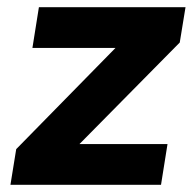

<svg xmlns="http://www.w3.org/2000/svg" viewBox="-20 -513 535 533"><path d="M9 0 25 -99 335 -415 337 -380H70L88 -493H495L479 -395L163 -75L161 -113H445L427 0Z"/></svg>

Font: Nunito Sans 11pt ExtraBold
Style: Italic
Weight: 800
Italic angle: -9°
Version: Version 3.101;gftools[0.9.27]